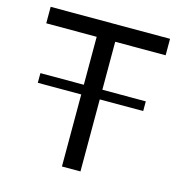

<svg xmlns="http://www.w3.org/2000/svg" viewBox="-105 -805 853 901"><g transform="rotate(15 321.0 -355.0)"><path d="M611 -630H366V-397H577V-350H366V0H276V-350H65V-397H276V-630H31V-710H611Z"/></g></svg>

Font: Boldmen Medium
Style: Regular
Weight: 400
Designer: Matt McInerney, Pablo Impallari, Rodrigo Fuenzalida
Foundry: LIVING CONCEPT
Version: Version 1.000